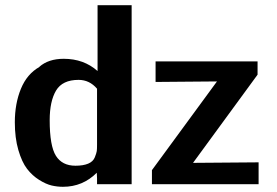

<svg xmlns="http://www.w3.org/2000/svg" viewBox="-20 -708 1063 738"><path d="M564 0V-54L814 -395Q774 -395 695.5 -394Q617 -393 578 -393V-472H970V-421L722 -82Q763 -82 848.5 -83Q934 -84 974 -84V0ZM37 -238Q37 -310 60.5 -367Q84 -424 132 -451H131Q166 -482 225 -482Q302 -482 355 -435V-688H486V0H353V-23Q353 -26 352.5 -33Q352 -40 352 -44Q298 10 222 10Q200 10 178.5 5Q157 0 130.5 -16.5Q104 -33 84 -59Q64 -85 50.5 -131.5Q37 -178 37 -238ZM171 -246Q171 -147 195 -109Q219 -71 270 -71Q300 -71 319 -79Q338 -87 344.5 -103.5Q351 -120 352 -127.5Q353 -135 353 -151V-367Q324 -401 282 -401Q220 -401 195.5 -360Q171 -319 171 -246Z"/></svg>

Font: Coval
Style: ExtraBold
Weight: 800
Foundry: Context Ltd
Version: Version 001.000